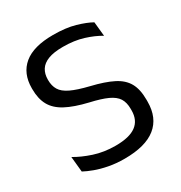

<svg xmlns="http://www.w3.org/2000/svg" viewBox="-158 -763 837 888"><g transform="rotate(-30 260.5 -319.0)"><path d="M253.3 11.4Q207.6 11.4 169.2 3.9Q130.8 -3.5 101 -14.6Q71.1 -25.7 50.8 -36.7L42.7 -118.9Q80.9 -96 133.1 -78.8Q185.3 -61.6 247.2 -61.6Q320.8 -61.6 356.3 -87.9Q391.9 -114.1 391.9 -166.3V-174.7Q391.9 -208.9 378 -230.9Q364 -252.8 330.9 -268Q297.7 -283.1 240.6 -296Q168.6 -313 125.2 -336.3Q81.9 -359.5 62.6 -394.5Q43.3 -429.4 43.3 -481.3V-485.9Q43.3 -564.6 95 -607.4Q146.7 -650.2 251.2 -650.2Q319.4 -650.2 367.8 -636.2Q416.2 -622.2 446.5 -605.2L454.1 -528.9Q418.4 -550.2 371.2 -564.9Q323.9 -579.7 263.2 -579.7Q214.3 -579.7 184.5 -568.2Q154.7 -556.7 141.1 -535.1Q127.5 -513.5 127.5 -483.1V-480.9Q127.5 -449.9 140.7 -428.1Q153.8 -406.2 187.2 -390.2Q220.5 -374.1 281.9 -359.2Q352.4 -342.4 394.9 -320.8Q437.4 -299.3 456.8 -264.9Q476.2 -230.6 476.2 -175.2V-164.7Q476.2 -78.1 420.3 -33.4Q364.4 11.4 253.3 11.4Z"/></g></svg>

Font: Anek Kannada Medium
Style: Regular
Weight: 500
Designer: Vaishnavi Murthy, Maithili Shingre (Kannada) & Yesha Goshar (Latin)
Foundry: Ek Type
Version: Version 1.003